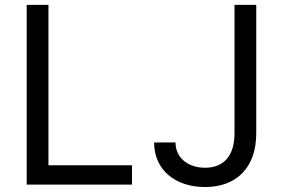

<svg xmlns="http://www.w3.org/2000/svg" viewBox="-20 -747 1145 777"><path d="M88.1 0H514.2V-78.1H176.1V-727.3H88.1ZM603.7 -170.5C603.7 -58.6 690.3 9.9 809.7 9.9C936.1 9.9 1017 -67.8 1017 -207.4V-727.3H929V-207.4C929 -116.8 885.7 -68.2 809.7 -68.2C740.4 -68.2 690.3 -108.7 690.3 -170.5Z"/></svg>

Font: Margiela Sans
Style: Regular
Weight: 400
Designer: Stefan Endress, Andreas Faust
Version: Version 1.100;FEAKit 1.0